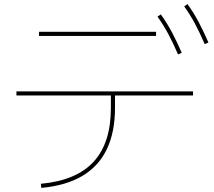

<svg xmlns="http://www.w3.org/2000/svg" viewBox="-20 -875 1040 935"><path d="M179 20Q352 4 436 -87.5Q520 -179 520 -350V-410H60V-430H920V-410H540V-350Q540 -231 500 -148Q460 -65 380.5 -18Q301 29 181 40ZM170 -700V-720H740V-700ZM847 -610Q822 -668 798.5 -711.5Q775 -755 747 -794L763 -805Q794 -762 818 -716.5Q842 -671 865 -618ZM977 -660Q952 -718 928.5 -761.5Q905 -805 877 -844L893 -855Q924 -812 948 -766.5Q972 -721 995 -668Z"/></svg>

Font: M PLUS 2 Thin
Style: Regular
Weight: 100
Designer: Coji Morishita
Foundry: UNDERFOREST DESIGN
Version: Version 1.001